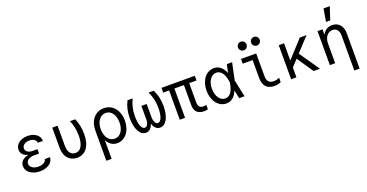

<svg xmlns="http://www.w3.org/2000/svg" viewBox="-38 -1745 5477 2863"><g transform="rotate(-20 2700.0 -313.5)"><path d="M419 -402H500C500 -488 419 -550 307 -550C194 -550 112 -486 112 -401C112 -345 148 -303 217 -283V-279C137 -262 90 -215 90 -149C90 -57 181 10 307 10C428 10 515 -52 515 -138H432C430 -95 378 -64 308 -64C229 -64 174 -103 174 -156C174 -208 225 -244 299 -244H381V-314H304C238 -314 194 -346 194 -392C194 -441 242 -477 309 -477C371 -477 417 -446 419 -402Z M1062 -540H979C1011 -470 1029 -384 1029 -295C1029 -149 981 -66 897 -66C826 -66 782 -124 782 -214V-540H698V-214C698 -78 777 10 897 10C1032 10 1113 -102 1113 -290C1113 -379 1095 -467 1062 -540Z M1376 -89C1409 -26 1463 10 1533 10C1660 10 1752 -108 1752 -270C1752 -435 1656 -550 1517 -550C1381 -550 1287 -439 1287 -280V200H1371V-89ZM1369 -270C1369 -390 1431 -474 1519 -474C1607 -474 1667 -391 1667 -270C1667 -149 1607 -66 1519 -66C1431 -66 1369 -150 1369 -270Z M2212 10C2307 10 2368 -106 2368 -277C2368 -375 2348 -463 2308 -540H2226C2266 -461 2286 -376 2286 -275C2286 -150 2255 -66 2204 -66C2165 -66 2142 -114 2142 -182V-390H2058V-182C2058 -114 2034 -66 1996 -66C1946 -66 1914 -150 1914 -276C1914 -376 1934 -461 1974 -540H1892C1852 -463 1832 -375 1832 -277C1832 -106 1893 10 1988 10C2042 10 2079 -28 2098 -89H2102C2121 -28 2157 10 2212 10Z M2525 0H2609V-465H2760V-147C2760 -47 2812 5 2911 5C2935 5 2956 2 2973 -4V-74C2960 -70 2941 -67 2924 -67C2871 -67 2844 -97 2844 -156V-465H2960V-540H2431V-465H2525Z M3263 -550C3139 -550 3048 -432 3048 -270C3048 -109 3139 10 3264 10C3343 10 3404 -39 3439 -132L3468 0H3552L3495 -270L3552 -540H3468L3439 -408C3404 -501 3343 -550 3263 -550ZM3408 -220C3387 -121 3339 -66 3274 -66C3192 -66 3133 -152 3133 -270C3133 -388 3192 -474 3274 -474C3339 -474 3387 -419 3408 -320L3418 -270Z M3934 -540H3693V-465H3850V-181C3850 -56 3911 10 4027 10C4067 10 4103 2 4131 -13V-83C4101 -68 4071 -61 4041 -61C3969 -61 3934 -100 3934 -181ZM3709 -715C3709 -677 3739 -646 3777 -646C3816 -646 3845 -677 3845 -715C3845 -753 3816 -783 3777 -783C3739 -783 3709 -753 3709 -715ZM3917 -715C3917 -677 3947 -646 3985 -646C4024 -646 4053 -677 4053 -715C4053 -753 4024 -783 3985 -783C3947 -783 3917 -753 3917 -715Z M4292 0H4376V-155L4473 -259L4650 0H4750L4529 -320L4733 -540H4626L4376 -267V-540H4292Z M4907 0H4991V-312C4991 -410 5045 -479 5121 -479C5183 -479 5222 -432 5222 -358V200H5306V-365C5306 -476 5240 -550 5140 -550C5072 -550 5019 -516 4990 -458H4986V-540H4907ZM5206 -827H5107L5073 -625H5140Z"/></g></svg>

Font: CommitMonoNiceRocks
Style: Regular
Weight: 400
Monospace: yes
Designer: Eigil Nikolajsen
Foundry: Eigil Nikolajsen
Version: Version 1.143